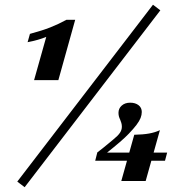

<svg xmlns="http://www.w3.org/2000/svg" viewBox="-20 -710 750 801"><path d="M95.2 -534 104.9 -568.7Q156.1 -582.4 190.2 -595.9Q224.4 -609.5 257.4 -627.5H293.7L223.5 -375.8H122.2L173 -556.2Q140.9 -542.8 95.2 -534ZM52.1 47.6 618.2 -690.3 648.9 -666.9 82.8 71ZM433.1 -111.8Q436.5 -114.8 452.4 -127.8Q471.9 -143.5 480.1 -155.6Q488.4 -167.7 488.4 -181.2Q488.4 -190.1 486.2 -197.2Q483.9 -204.3 481.4 -210.7Q478.1 -217.3 476.2 -224.1Q474.3 -230.9 474.3 -239.5Q474.3 -257.5 487.8 -269.5Q501.3 -281.6 523 -281.6Q544.6 -281.6 558.1 -271.1Q571.5 -260.6 571.5 -242.9Q571.5 -230.7 566.5 -217.8Q561.4 -204.8 549.3 -188.9Q537.2 -173 517.5 -152.4Q503.8 -137.9 480 -117.3Q456.2 -96.8 420.7 -68.5L394.1 -73.4H677.3L668.4 -39.5H377.2L386 -74.2Q409 -91.4 433.1 -111.8ZM647.1 -166.9 587.7 45.2H486L540.1 -147.8Q577.2 -148.5 601.9 -153Q626.6 -157.4 647.1 -166.9Z"/></svg>

Font: Playfair Micro SmCond SmLight
Style: Italic
Weight: 360
Width: 4
Italic angle: -15.6°
Designer: Claus Eggers Sørensen
Foundry: Claus Eggers Sørensen
Version: Version 2.203;Glyphs 3.3 (3326)